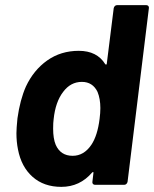

<svg xmlns="http://www.w3.org/2000/svg" viewBox="-20 -720 600 748"><path d="M436 -700H550Q555 -700 558 -696.5Q561 -693 560 -688L477 -12Q476 -7 472.5 -3.5Q469 0 464 0H350Q345 0 342 -3.5Q339 -7 340 -12L344 -46Q345 -49 343 -49.5Q341 -50 339 -48Q291 8 219 8Q151 8 107 -31Q63 -70 50 -138Q44 -168 44 -201Q44 -219 48 -259Q58 -331 81 -383Q111 -447 164 -484.5Q217 -522 287 -522Q358 -522 390 -470Q392 -468 394 -468.5Q396 -469 396 -472L423 -688Q424 -693 427.5 -696.5Q431 -700 436 -700ZM368 -257Q371 -280 371 -299Q371 -335 360 -362Q341 -401 299 -401Q255 -401 226 -362Q196 -323 189 -256Q187 -243 187 -219Q187 -180 197 -156Q216 -113 263 -113Q307 -113 336 -156Q360 -192 368 -257Z"/></svg>

Font: Barlow
Style: Bold Italic
Weight: 700
Italic angle: -7°
Designer: Jeremy Tribby
Foundry: Tribby Type
Version: Version 1.422